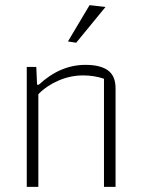

<svg xmlns="http://www.w3.org/2000/svg" viewBox="-20 -726 550 746"><path d="M244 -565 328 -706 390 -699 276 -560ZM84 -466H121L124 -397H131Q214 -474 312 -474Q370 -474 399.5 -452.5Q429 -431 429 -383V0H384V-420Q346 -433 303 -433Q254 -433 207.5 -413Q161 -393 129 -360V0H84Z"/></svg>

Font: Athiti Light
Style: Regular
Weight: 300
Designer: CadsonDemak Team
Foundry: CadsonDemak
Version: Version 1.033